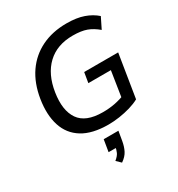

<svg xmlns="http://www.w3.org/2000/svg" viewBox="-225 -859 1185 1277"><g transform="rotate(-30 367.5 -220.5)"><path d="M386 9Q262 9 187.5 -37Q113 -83 86 -167.5Q59 -252 77 -365Q95 -477 148.5 -554.5Q202 -632 286 -673Q370 -714 478 -714Q555 -714 609 -695Q663 -676 701 -642L660 -559Q620 -593 579 -608Q538 -623 473 -623Q353 -623 278.5 -553Q204 -483 184 -354Q164 -225 213.5 -153Q263 -81 394 -81Q444 -81 487.5 -89.5Q531 -98 575 -116L543 -66L579 -297H406L419 -375H680L627 -45Q596 -28 555 -16Q514 -4 470 2.5Q426 9 386 9ZM336 273 303 241Q329 220 338 200.5Q347 181 351 155L372 168H293L308 77H421L409 148Q402 189 386.5 219Q371 249 336 273Z"/></g></svg>

Font: Mulish ExtraLight SemiBold
Style: Italic
Weight: 600
Italic angle: -9°
Version: Version 3.603